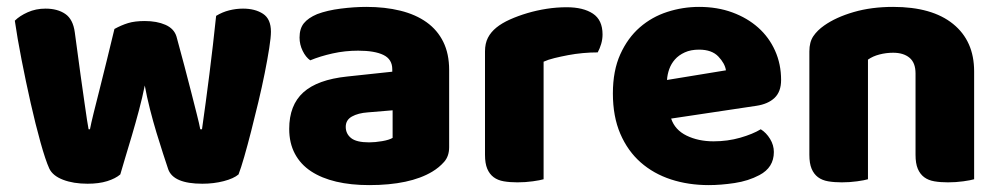

<svg xmlns="http://www.w3.org/2000/svg" viewBox="-20 -521 2899 557"><path d="M329 -15Q315 -3 291 4.5Q267 12 234 12Q193 12 163 0.5Q133 -11 123 -32Q112 -56 97.5 -108Q83 -160 69 -222Q55 -284 42.5 -348Q30 -412 23 -461Q37 -475 60.5 -485.5Q84 -496 112 -496Q147 -496 169.5 -480.5Q192 -465 197 -427Q207 -351 214 -301.5Q221 -252 225.5 -220.5Q230 -189 232.5 -172.5Q235 -156 237 -146H241Q244 -162 251.5 -192.5Q259 -223 269 -262Q279 -301 290 -346.5Q301 -392 312 -437Q332 -448 351.5 -454Q371 -460 400 -460Q435 -460 460 -449Q485 -438 492 -415Q504 -371 515 -329.5Q526 -288 535 -252.5Q544 -217 551 -189.5Q558 -162 561 -146H566Q577 -223 587.5 -306Q598 -389 607 -475Q625 -486 645 -491Q665 -496 685 -496Q720 -496 743 -481Q766 -466 766 -429Q766 -413 761 -381Q756 -349 748 -309Q740 -269 729.5 -225Q719 -181 708.5 -140Q698 -99 688.5 -66Q679 -33 672 -15Q658 -3 629 4.5Q600 12 567 12Q483 12 468 -30Q462 -48 453 -75.5Q444 -103 434 -136Q424 -169 415 -204.5Q406 -240 400 -273Q393 -238 383 -200.5Q373 -163 362.5 -127.5Q352 -92 343 -62.5Q334 -33 329 -15Z M1051 -108Q1068 -108 1088.5 -111.5Q1109 -115 1119 -121V-201L1047 -195Q1019 -193 1001 -183Q983 -173 983 -153Q983 -133 998.5 -120.5Q1014 -108 1051 -108ZM1043 -501Q1097 -501 1141.5 -490Q1186 -479 1217.5 -456.5Q1249 -434 1266 -399.5Q1283 -365 1283 -318V-94Q1283 -68 1268.5 -51.5Q1254 -35 1234 -23Q1169 16 1051 16Q998 16 955.5 6Q913 -4 882.5 -24Q852 -44 835.5 -75Q819 -106 819 -147Q819 -216 860 -253Q901 -290 987 -299L1118 -313V-320Q1118 -349 1092.5 -361.5Q1067 -374 1019 -374Q981 -374 945 -366Q909 -358 880 -346Q867 -355 858 -373.5Q849 -392 849 -412Q849 -438 861.5 -453.5Q874 -469 900 -480Q929 -491 968.5 -496Q1008 -501 1043 -501Z M1557 -1Q1547 2 1525.5 5Q1504 8 1481 8Q1459 8 1441.5 5Q1424 2 1412 -7Q1400 -16 1393.5 -31.5Q1387 -47 1387 -72V-372Q1387 -395 1395.5 -411.5Q1404 -428 1420 -441Q1436 -454 1459.5 -464.5Q1483 -475 1510 -483Q1537 -491 1566 -495.5Q1595 -500 1624 -500Q1672 -500 1700 -481.5Q1728 -463 1728 -421Q1728 -407 1724 -393.5Q1720 -380 1714 -369Q1693 -369 1671 -367Q1649 -365 1628 -361Q1607 -357 1588.5 -352.5Q1570 -348 1557 -342Z M2036 16Q1977 16 1926.5 -0.5Q1876 -17 1838.5 -50Q1801 -83 1779.5 -133Q1758 -183 1758 -250Q1758 -316 1779.5 -363.5Q1801 -411 1836 -441.5Q1871 -472 1916 -486.5Q1961 -501 2008 -501Q2061 -501 2104.5 -485Q2148 -469 2179.5 -441Q2211 -413 2228.5 -374Q2246 -335 2246 -289Q2246 -255 2227 -237Q2208 -219 2174 -214L1927 -177Q1938 -144 1972 -127.5Q2006 -111 2050 -111Q2091 -111 2127.5 -121.5Q2164 -132 2187 -146Q2203 -136 2214 -118Q2225 -100 2225 -80Q2225 -35 2183 -13Q2151 4 2111 10Q2071 16 2036 16ZM2008 -377Q1984 -377 1966.5 -369Q1949 -361 1938 -348.5Q1927 -336 1921.5 -320.5Q1916 -305 1915 -289L2086 -317Q2083 -337 2064 -357Q2045 -377 2008 -377Z M2636 -308Q2636 -339 2618.5 -353.5Q2601 -368 2571 -368Q2551 -368 2531.5 -363Q2512 -358 2498 -348V-1Q2488 2 2466.5 5Q2445 8 2422 8Q2400 8 2382.5 5Q2365 2 2353 -7Q2341 -16 2334.5 -31.5Q2328 -47 2328 -72V-372Q2328 -399 2339.5 -416Q2351 -433 2371 -447Q2405 -471 2456.5 -486Q2508 -501 2571 -501Q2684 -501 2745 -451.5Q2806 -402 2806 -314V-1Q2796 2 2774.5 5Q2753 8 2730 8Q2708 8 2690.5 5Q2673 2 2661 -7Q2649 -16 2642.5 -31.5Q2636 -47 2636 -72Z"/></svg>

Font: Baloo Tammudu
Style: Regular
Weight: 400
Designer: Omkar Shende and Ek Type
Foundry: Ek Type
Version: Version 1.007;PS 1.000;hotconv 1.0.88;makeotf.lib2.5.647800